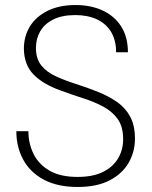

<svg xmlns="http://www.w3.org/2000/svg" viewBox="-20 -732 603 764"><path d="M289 12Q209 12 154.5 -17Q100 -46 72.5 -96.5Q45 -147 45 -210H93Q93 -161 113.5 -119.5Q134 -78 177 -53Q220 -28 289 -28Q350 -28 390 -48Q430 -68 450 -102Q470 -136 470 -178Q470 -229 447.5 -259.5Q425 -290 388.5 -309Q352 -328 308 -342Q264 -356 221 -372Q151 -397 113.5 -435.5Q76 -474 75 -538Q75 -587 98.5 -626Q122 -665 168.5 -688.5Q215 -712 281 -712Q341 -712 388 -690.5Q435 -669 462 -627Q489 -585 489 -524H442Q442 -572 422 -605Q402 -638 365.5 -655Q329 -672 280 -672Q227 -672 192 -654.5Q157 -637 140 -607.5Q123 -578 123 -541Q123 -498 144.5 -471.5Q166 -445 202 -428.5Q238 -412 282 -398Q326 -384 371 -366Q413 -349 446 -326Q479 -303 498 -268Q517 -233 517 -180Q517 -128 492 -84.5Q467 -41 416.5 -14.5Q366 12 289 12Z"/></svg>

Font: DM Sans 11pt ExtraLight
Style: Regular
Weight: 250
Version: Version 4.004;gftools[0.9.30]